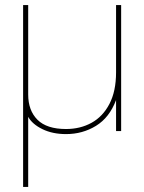

<svg xmlns="http://www.w3.org/2000/svg" viewBox="-20 -516 568 756"><path d="M71 220V-496H91V-144Q91 -81 127.5 -44.5Q164 -8 240 -8Q296 -8 340.5 -32.5Q385 -57 411 -107Q437 -157 437 -231V-496H457V0H437V-122Q411 -53 358 -20.5Q305 12 240 12Q187 12 147 -7.5Q107 -27 91 -56V220Z"/></svg>

Font: DM Sans 9pt Thin
Style: Regular
Weight: 250
Version: Version 4.004;gftools[0.9.30]